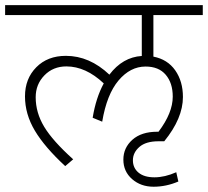

<svg xmlns="http://www.w3.org/2000/svg" viewBox="-35 -664 805 743"><path d="M655.2 38.4Q608.2 58.6 559.2 58.6Q510.1 58.6 476.2 29.1Q442.4 -0.5 442.4 -46.3Q442.4 -92 477.2 -123.1Q512.1 -154.2 573.3 -154.2H578.4Q633.5 -227 633.5 -290.2Q633.5 -342.8 606.4 -374.6Q579.4 -406.5 528.3 -406.5Q469.2 -406.5 423.7 -352.6Q378.2 -298.8 360.5 -193.1L323.6 -208.3Q336.2 -285.6 366.5 -341.3Q296.8 -407 221.9 -407Q170.4 -407 136.8 -372.3Q103.1 -337.7 103.1 -287.7Q103.1 -228 136 -173.4Q168.9 -118.8 248.2 -47.5L217.4 -21.2Q138 -94.5 99.8 -158.5Q61.7 -222.4 61.7 -291Q61.7 -359.5 105.4 -403.7Q149.1 -447.9 219.9 -447.9Q311.4 -447.9 388.3 -375.1Q439.8 -442.9 513.7 -447.4V-605.7H-15.2V-644.1H749.7V-605.7H558.6V-444.9Q613.2 -434.3 643.1 -391.8Q672.9 -349.3 672.9 -288.7Q672.9 -206.3 600.6 -117.3H578.4Q529.3 -117.3 504.3 -95.3Q479.3 -73.3 479.3 -43.7Q479.3 -14.2 501 4Q522.8 22.2 562.7 22.2Q602.6 22.2 647.1 2.5Z"/></svg>

Font: Khula Light
Style: Regular
Weight: 300
Designer: Erin McLaughlin, Steve Matteson
Version: Version 1.002;PS 1.0;hotconv 1.0.72;makeotf.lib2.5.5900; ttf